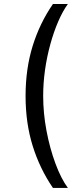

<svg xmlns="http://www.w3.org/2000/svg" viewBox="-20 -781 402 949"><path d="M106.4 -306.6Q106.4 -440.9 141.4 -553.7Q176.3 -666.5 241.7 -761.2H315.4Q290 -726.1 267.8 -674.8Q245.6 -623.5 228.8 -562.3Q211.9 -501 202.6 -435.8Q193.4 -370.6 193.4 -306.6Q193.4 -222.2 209.7 -135.3Q226.1 -48.3 253.7 26.4Q281.2 101.1 315.4 147.9H241.7Q176.8 53.2 141.6 -59.6Q106.4 -172.4 106.4 -306.6Z"/></svg>

Font: Sahel VF Regular
Style: Regular
Weight: 400
Foundry: Saber Rastikerdar (saber.rastikerdar@gmail.com)
Version: Version 3.4.0